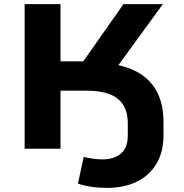

<svg xmlns="http://www.w3.org/2000/svg" viewBox="-20 -725 897 936"><path d="M502 191Q460 191 424 185.5Q388 180 360 170L388 40Q409 45 432.5 48.5Q456 52 479 52Q536 52 569.5 23.5Q603 -5 603 -64V-123Q603 -179 580 -214.5Q557 -250 512.5 -266.5Q468 -283 403 -283H275V0H100V-705H275V-426H408L367 -399L582 -705H774L527 -366L502 -416Q589 -407 650 -373.5Q711 -340 744 -279.5Q777 -219 777 -129V-65Q777 17 742 74.5Q707 132 645.5 161.5Q584 191 502 191Z"/></svg>

Font: Nunito Sans 7pt SemiExpanded ExtraBold
Style: Regular
Weight: 800
Width: 6
Designer: Vernon Adams
Foundry: Vernon Adams
Version: Version 3.101;gftools[0.9.27]